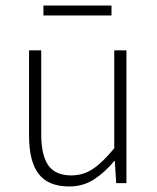

<svg xmlns="http://www.w3.org/2000/svg" viewBox="-20 -662 569 694"><path d="M230 12Q155 12 120 -33Q85 -78 85 -172V-480H129V-178Q129 -101 154.5 -64.5Q180 -28 238 -28Q281 -28 316 -51.5Q351 -75 393 -126V-480H437V0H400L395 -80H393Q358 -38 319 -13Q280 12 230 12ZM137 -606V-642H383V-606Z"/></svg>

Font: Giro Light
Style: Regular
Weight: 300
Designer: Paul D. Hunt
Foundry: Adobe Systems Incorporated
Version: Version 1.000;PS 1.0;hotconv 1.0.88;makeotf.lib2.5.647800